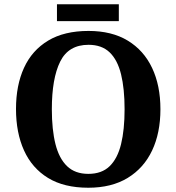

<svg xmlns="http://www.w3.org/2000/svg" viewBox="-20 -870 827 900"><path d="M394 10Q280 10 205 -36Q130 -82 92.5 -165Q55 -248 55 -359Q55 -470 92.5 -552Q130 -634 205.5 -679.5Q281 -725 395 -725Q504 -725 579 -679.5Q654 -634 693 -551.5Q732 -469 732 -358Q732 -247 693 -164.5Q654 -82 578.5 -36Q503 10 394 10ZM394 -55Q457 -55 494 -91Q531 -127 547.5 -194.5Q564 -262 564 -358Q564 -454 547.5 -521.5Q531 -589 494 -624.5Q457 -660 395 -660Q301 -660 262 -581Q223 -502 223 -358Q223 -262 240 -194.5Q257 -127 294.5 -91Q332 -55 394 -55ZM247 -771V-850H537V-771Z"/></svg>

Font: Noto Serif Hebrew
Style: Bold
Weight: 700
Version: Version 2.003